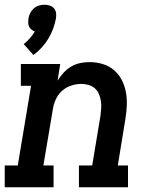

<svg xmlns="http://www.w3.org/2000/svg" viewBox="-27 -790 647 810"><path d="M114 -558 73 -604Q87 -615 99 -628.5Q111 -642 120 -657Q112 -660 105.5 -665.5Q99 -671 95.5 -678.5Q92 -686 92 -694.5Q92 -703 93 -712Q95 -724 100.5 -735Q106 -746 115.5 -754.5Q125 -763 137 -766.5Q149 -770 161 -770Q172 -770 183 -766.5Q194 -763 201 -754.5Q208 -746 209.5 -735Q211 -724 209 -712Q205 -690 197 -668.5Q189 -647 177 -627Q165 -607 149 -589.5Q133 -572 114 -558ZM-7 0V-92H48L104 -428H61V-520H227L216 -450Q227 -468 241.5 -483.5Q256 -499 274 -509.5Q292 -520 311.5 -524Q331 -528 351 -528Q379 -528 406 -520Q433 -512 453.5 -494.5Q474 -477 486.5 -453Q499 -429 504 -402Q509 -375 508 -346Q507 -317 502 -288L470 -92H513V0H306V-92H362L397 -303Q399 -319 400 -334.5Q401 -350 398.5 -365Q396 -380 390 -394Q384 -408 373 -417.5Q362 -427 347 -431.5Q332 -436 316 -436Q295 -436 273.5 -429Q252 -422 235 -407Q218 -392 208.5 -371Q199 -350 196 -329L156 -92H199V0Z"/></svg>

Font: Iosevka Etoile SmBdObl
Style: Regular
Weight: 600
Italic angle: -9°
Designer: Belleve Invis
Foundry: Belleve Invis
Version: Version 15.5.2; ttfautohint (v1.8.4)